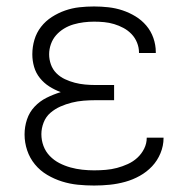

<svg xmlns="http://www.w3.org/2000/svg" viewBox="-20 -562 590 594"><path d="M271 12Q246 12 221 9.5Q196 7 172 -0.5Q148 -8 126 -21Q104 -34 88 -53.5Q72 -73 64 -97Q56 -121 56 -146Q56 -170 63.5 -192.5Q71 -215 87 -232Q103 -249 124 -259.5Q145 -270 168 -277Q149 -284 132.5 -294.5Q116 -305 103.5 -320.5Q91 -336 85.5 -355Q80 -374 80 -394Q80 -417 86.5 -439Q93 -461 107 -479Q121 -497 140.5 -509.5Q160 -522 181.5 -529.5Q203 -537 225.5 -539.5Q248 -542 271 -542Q293 -542 315.5 -539.5Q338 -537 359 -530Q380 -523 399 -511.5Q418 -500 432.5 -483Q447 -466 454.5 -444.5Q462 -423 462 -401V-398H410V-400Q410 -415 404 -430Q398 -445 387 -456.5Q376 -468 362 -475.5Q348 -483 333 -487.5Q318 -492 302.5 -493.5Q287 -495 271 -495Q255 -495 239 -493Q223 -491 207.5 -486.5Q192 -482 178 -473.5Q164 -465 153.5 -453Q143 -441 137.5 -425.5Q132 -410 132 -394Q132 -378 137.5 -362.5Q143 -347 154.5 -335.5Q166 -324 181 -317Q196 -310 211.5 -306Q227 -302 243 -300.5Q259 -299 275 -299H333V-252H275Q257 -252 238.5 -250.5Q220 -249 202 -244.5Q184 -240 167 -232.5Q150 -225 136 -213Q122 -201 115 -183Q108 -165 108 -147Q108 -128 114.5 -110.5Q121 -93 134 -79.5Q147 -66 163.5 -57.5Q180 -49 198 -44Q216 -39 234.5 -37Q253 -35 271 -35Q289 -35 307 -36.5Q325 -38 342 -42.5Q359 -47 375.5 -54.5Q392 -62 405 -74Q418 -86 426 -102Q434 -118 434 -136H486V-135Q486 -111 476.5 -88Q467 -65 450.5 -47.5Q434 -30 412.5 -18Q391 -6 367.5 0.5Q344 7 320 9.5Q296 12 271 12Z"/></svg>

Font: Lode Dark Term
Style: Regular
Weight: 400
Monospace: yes
Designer: Belleve Invis
Foundry: Belleve Invis
Version: Version 29.2.0